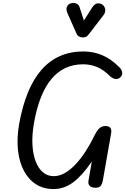

<svg xmlns="http://www.w3.org/2000/svg" viewBox="-20 -1279 853 1308"><path d="M344.5 9Q277 9 226 -23.2Q175 -55.5 143.2 -114.8Q111.5 -174 102.5 -255.5Q93.5 -337 110.5 -434.5Q199 -928.5 548 -928.5Q614.5 -928.5 674.5 -903.8Q734.5 -879 789.5 -824.5Q807 -808.5 811.8 -789Q816.5 -769.5 801.5 -754Q786.5 -738.5 767 -741Q747.5 -743.5 729 -760.5Q686.5 -803.5 641.8 -822.2Q597 -841 546.5 -841Q280 -841 210.5 -435Q197.5 -357.5 201 -292.8Q204.5 -228 222.8 -180Q241 -132 272.2 -105.5Q303.5 -79 346 -79Q384.5 -79 422.2 -100.5Q460 -122 495.8 -160.5Q531.5 -199 564 -249.2Q596.5 -299.5 624.5 -357.5Q643.5 -395.5 660.5 -408Q677.5 -420.5 697.5 -420.5Q722 -420.5 731.8 -408Q741.5 -395.5 737 -370.5L680 -46Q676.5 -27.5 666.8 -13.5Q657 0.5 628 0Q602 -0.5 590.2 -14Q578.5 -27.5 583 -49L605.5 -179Q540.5 -83 478.5 -37Q416.5 9 344.5 9ZM542 -1024Q531.5 -1024 520 -1029.5Q508.5 -1035 502 -1048.5L441 -1186Q427.5 -1215 436 -1233.2Q444.5 -1251.5 462.5 -1256.5Q482.5 -1262.5 500.2 -1254.8Q518 -1247 523 -1227.5L551.5 -1139L608 -1228Q625.5 -1254.5 645.8 -1256Q666 -1257.5 681 -1245Q696 -1231 697 -1212Q698 -1193 686 -1177L583.5 -1043.5Q574 -1030.5 563.2 -1027.2Q552.5 -1024 542 -1024Z"/></svg>

Font: Edu AU VIC WA NT Pre Medium
Style: Regular
Weight: 500
Designer: Tina and Corey Anderson, Eben Sorkin, Mirko Velimirovic
Foundry: Google for Education
Version: Version 1.001